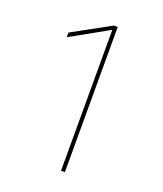

<svg xmlns="http://www.w3.org/2000/svg" viewBox="-135 -819 771 908"><g transform="rotate(20 250.0 -365.0)"><path d="M280.3 -730.5H299.8V0H280.3V-707L278.3 -708L89.8 -602.5V-626Z"/></g></svg>

Font: Mgen+ 1mn thin
Style: Regular
Weight: 100
Designer: [Source Han Sans]
Ryoko NISHIZUKA  (kana & ideographs); Paul D. Hunt (Latin, Greek & Cyrillic); Wenlong ZHANG  (bopomofo
Version: Version 1.059.20150602